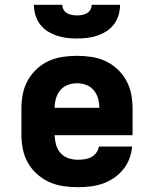

<svg xmlns="http://www.w3.org/2000/svg" viewBox="-20 -770 640 798"><path d="M303 8Q273 8 242.5 3.5Q212 -1 184.5 -13.5Q157 -26 134 -46.5Q111 -67 96 -93.5Q81 -120 75 -150Q69 -180 69 -210V-320Q69 -350 75 -380Q81 -410 95.5 -436Q110 -462 132.5 -483Q155 -504 182.5 -516.5Q210 -529 240 -533.5Q270 -538 300 -538Q330 -538 360 -533.5Q390 -529 417.5 -516.5Q445 -504 467.5 -483Q490 -462 504.5 -436Q519 -410 525 -380Q531 -350 531 -320V-208H207Q208 -188 213 -168.5Q218 -149 231.5 -134Q245 -119 264 -112.5Q283 -106 303 -106Q317 -106 331.5 -108Q346 -110 358.5 -116.5Q371 -123 380 -135Q389 -147 391 -161H529Q527 -135 517.5 -110Q508 -85 491.5 -65Q475 -45 453 -30Q431 -15 406 -6.5Q381 2 355 5Q329 8 303 8ZM207 -322H393Q393 -341 387.5 -360.5Q382 -380 369.5 -395Q357 -410 338.5 -417Q320 -424 300 -424Q280 -424 261.5 -417Q243 -410 230.5 -395Q218 -380 212.5 -360.5Q207 -341 207 -322ZM300 -610Q279 -610 257.5 -612.5Q236 -615 215.5 -622Q195 -629 177 -640.5Q159 -652 146 -669.5Q133 -687 127 -708Q121 -729 121 -750H239Q239 -739 244.5 -729.5Q250 -720 259 -715Q268 -710 278.5 -708Q289 -706 300 -706Q311 -706 321.5 -708Q332 -710 341 -715Q350 -720 355.5 -729.5Q361 -739 361 -750H479Q479 -729 473 -708Q467 -687 454 -669.5Q441 -652 423 -640.5Q405 -629 384.5 -622Q364 -615 342.5 -612.5Q321 -610 300 -610Z"/></svg>

Font: Iosevka Curly Heavy Extended
Style: Regular
Weight: 900
Width: 7
Monospace: yes
Designer: Belleve Invis
Foundry: Belleve Invis
Version: Version 11.1.0; ttfautohint (v1.8.3)